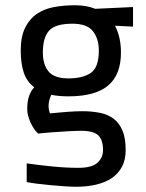

<svg xmlns="http://www.w3.org/2000/svg" viewBox="-20 -527 561 737"><path d="M444.3 -325.2Q444.3 -240.2 395 -198.7Q345.7 -157.2 242.7 -157.2Q205.6 -157.2 176.8 -163.1Q166.5 -141.1 166.5 -120.1Q166.5 -106.4 171.4 -91.8Q205.6 -95.2 238.5 -97.7Q271.5 -100.1 296.4 -100.1Q332.5 -100.1 363 -94Q393.6 -87.9 415.5 -71.8Q437.5 -55.2 450 -26.1Q462.4 2.9 462.4 48.8Q462.4 86.9 448 113.5Q433.6 140.1 408.2 157.2Q382.8 173.8 348.1 181.9Q313.5 189.9 273.4 189.9Q256.3 189.9 230 188.2Q203.6 186.5 174.8 183.8Q146 181.2 121.3 178Q96.7 174.8 82.5 171.9V100.1Q125.5 106.4 179 111.8Q232.4 117.2 281.7 117.2Q332.5 117.2 354 97.7Q375.5 78.1 375.5 48.8Q375.5 11.2 357.9 -6.8Q340.3 -24.9 291.5 -24.9Q274.4 -24.9 242.2 -23.2Q210 -21.5 177.5 -19Q145 -16.6 126.5 -14.2Q109.4 -29.8 96.9 -57.4Q84.5 -85 84.5 -107.9Q84.5 -138.2 91.6 -158.2Q98.6 -178.2 111.3 -191.9Q82.5 -213.9 71 -249Q59.6 -284.2 59.6 -333Q59.6 -387.2 76.7 -421.1Q93.8 -455.1 122.1 -474.1Q150.4 -493.2 188 -500Q225.6 -506.8 267.6 -506.8Q312 -506.8 345.7 -493.2L490.7 -500V-424.8L421.4 -428.2Q444.3 -384.8 444.3 -325.2ZM359.4 -333Q359.4 -377.9 336.9 -407Q314.5 -436 257.8 -436Q192.4 -436 168.5 -409.4Q144.5 -382.8 144.5 -325.2Q144.5 -279.3 166.3 -252.7Q188 -226.1 242.7 -226.1Q297.9 -226.1 328.6 -247.1Q359.4 -268.1 359.4 -333Z"/></svg>

Font: Moulpali
Style: Regular
Weight: 400
Designer: Danh Hong
Version: Version 8.002; ttfautohint (v1.8.3)